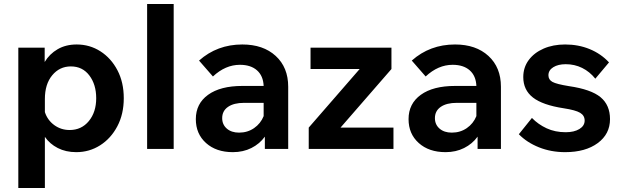

<svg xmlns="http://www.w3.org/2000/svg" viewBox="-20 -740 3090 954"><path d="M203 194H71V-503H202V-432Q226 -472 266.5 -495.5Q307 -519 361 -519Q426 -519 479 -485Q532 -451 563.5 -391Q595 -331 595 -252Q595 -173 563 -112.5Q531 -52 477.5 -18Q424 16 359 16Q307 16 267 -4.5Q227 -25 203 -60ZM203 -248V-183Q216 -143 249.5 -118.5Q283 -94 326 -94Q385 -94 421.5 -138.5Q458 -183 458 -252Q458 -320 424 -365Q390 -410 332 -410Q276 -410 239.5 -366Q203 -322 203 -248Z M843 0H711V-720H843Z M1137 16Q1054 16 1003.5 -29.5Q953 -75 953 -148Q953 -225 1014 -269Q1075 -313 1184 -313H1290Q1288 -363 1257 -390.5Q1226 -418 1172 -418Q1100 -418 1038 -360L969 -439Q1059 -519 1184 -519Q1288 -519 1350 -462Q1412 -405 1412 -309V0H1296V-61Q1270 -25 1229 -4.5Q1188 16 1137 16ZM1168 -81Q1210 -81 1242.5 -103.5Q1275 -126 1290 -163V-229H1193Q1142 -229 1113 -209Q1084 -189 1084 -153Q1084 -121 1107 -101Q1130 -81 1168 -81Z M1935 0H1514V-106L1767 -397H1523V-503H1925V-397L1672 -106H1935Z M2194 16Q2111 16 2060.5 -29.5Q2010 -75 2010 -148Q2010 -225 2071 -269Q2132 -313 2241 -313H2347Q2345 -363 2314 -390.5Q2283 -418 2229 -418Q2157 -418 2095 -360L2026 -439Q2116 -519 2241 -519Q2345 -519 2407 -462Q2469 -405 2469 -309V0H2353V-61Q2327 -25 2286 -4.5Q2245 16 2194 16ZM2225 -81Q2267 -81 2299.5 -103.5Q2332 -126 2347 -163V-229H2250Q2199 -229 2170 -209Q2141 -189 2141 -153Q2141 -121 2164 -101Q2187 -81 2225 -81Z M2558 -73 2623 -154Q2654 -122 2696 -102.5Q2738 -83 2791 -83Q2833 -83 2859 -99Q2885 -115 2885 -141Q2885 -166 2862.5 -179.5Q2840 -193 2781 -202Q2676 -218 2628 -255.5Q2580 -293 2580 -357Q2580 -405 2607 -441.5Q2634 -478 2681 -498.5Q2728 -519 2788 -519Q2854 -519 2910 -496Q2966 -473 3006 -430L2938 -349Q2910 -384 2872.5 -402.5Q2835 -421 2791 -421Q2753 -421 2729 -406Q2705 -391 2705 -366Q2705 -344 2725 -333Q2745 -322 2807 -312Q2917 -296 2964 -257Q3011 -218 3011 -148Q3011 -74 2950 -29Q2889 16 2788 16Q2718 16 2658 -8Q2598 -32 2558 -73Z"/></svg>

Font: Wix Madefor Text
Style: Bold
Weight: 700
Designer: Dalton Maag Ltd
Foundry: Dalton Maag Ltd
Version: Version 3.100